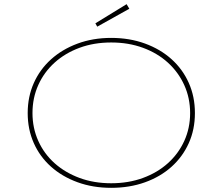

<svg xmlns="http://www.w3.org/2000/svg" viewBox="-20 -892 1068 922"><path d="M514 10Q426 10 352 -17Q278 -44 224.5 -92Q171 -140 142 -205.5Q113 -271 113 -349Q113 -427 142 -492.5Q171 -558 224.5 -606.5Q278 -655 352 -682.5Q426 -710 514 -710Q602 -710 676 -683Q750 -656 803.5 -608Q857 -560 886.5 -494Q916 -428 916 -349Q916 -270 886.5 -204.5Q857 -139 803.5 -91Q750 -43 676 -16.5Q602 10 514 10ZM514 -12Q597 -12 666.5 -37.5Q736 -63 786.5 -108.5Q837 -154 865 -215.5Q893 -277 893 -349Q893 -421 865 -483Q837 -545 786.5 -591Q736 -637 666.5 -662.5Q597 -688 514 -688Q431 -688 362 -662.5Q293 -637 242.5 -591.5Q192 -546 164 -484Q136 -422 136 -349Q136 -277 164 -215Q192 -153 242.5 -108Q293 -63 362 -37.5Q431 -12 514 -12ZM447 -764 438 -780 588 -872 601 -850Z"/></svg>

Font: Lexend Peta Thin
Style: Regular
Weight: 250
Version: Version 1.007